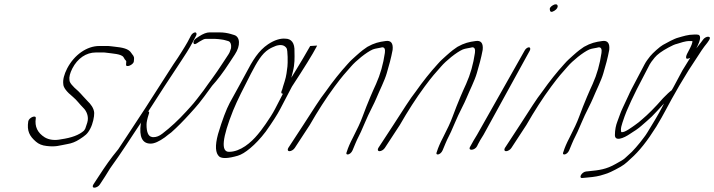

<svg xmlns="http://www.w3.org/2000/svg" viewBox="-20 -694 3307 889"><path d="M290.9 -377C276.7 -349 270.5 -325 273 -305C273.1 -289 288.4 -269 318.1 -245C336.2 -230 347.1 -213 367.2 -193C379.3 -181 393.1 -155 384 -126C378.9 -111 376.2 -102 375 -99C373.8 -96 370.6 -92 368.7 -89C346.4 -69 311.7 -56 262.5 -49C233.7 -43 207.4 -46 187.3 -58C153.7 -79 139.9 -108 145.7 -146C148.5 -164 113.6 -150 110.8 -132C104.1 -88 116.3 -64 146.5 -38C159 -27 175.6 -20 196.6 -18C238.7 -13 253.5 -20 292.2 -27C311 -30 329.8 -37 348.1 -49C374 -66 384.8 -73 397.8 -98C410.1 -121 416.7 -154 416.2 -171C415.2 -193 399.1 -213 386.3 -225C373 -238 356.9 -258 342.4 -272C315.4 -295 301.3 -312 301.7 -323C299.2 -337 303.9 -355 314.9 -377C339.1 -424 379.3 -451 423.3 -451H457.7C462.5 -451 467.3 -451 471.7 -450C498.5 -446 544 -445 552.6 -428C556.1 -421 559.7 -416 563.2 -413C564.7 -412 565.2 -409 564.3 -405L563.8 -396C561 -378 598.8 -394 599.7 -410L600.6 -420C602 -435 594.5 -438 588.4 -448C575.8 -469 547.2 -474 509.2 -478L492.2 -480C486.7 -481 479.1 -481 473.5 -481H439.1C383.1 -481 324.2 -441 290.9 -377Z M864 -529 848.2 -499C845 -493 840.7 -486 835.9 -478C823.7 -459 817.3 -447 803.8 -427C774.1 -384 757.1 -355 720.6 -299C680.6 -238 663.2 -208 628.3 -156C603.3 -119 553 -40 527.6 -3C490.5 42 469.2 73 436.6 123L412.4 160C406.9 169 409 175 417 175C425 175 436.9 169 442.4 160L466.6 123C478 106 485.3 91 497.2 75C521.5 42 535.7 20 562.7 -20C589.6 -60 609.4 -92 634 -128C633.6 -127 632.9 -125 632.1 -123C623.2 -60 639 -29 677.4 -29C695 -29 716.6 -39 743.3 -58C754 -67 764 -74 773.1 -81C801.4 -106 829.6 -135 857.8 -166C897.5 -210 900.7 -212 962.2 -297C986 -323 1013.7 -359 1043.3 -405L1067.6 -442C1094.8 -483 1091.9 -524 1063.9 -532L1047.3 -537C1033.3 -541 1015.8 -544 996.8 -544H949.9C937.1 -544 920.4 -538 900.9 -525L888.9 -517C869.8 -505 872.3 -481 890.6 -493L904.6 -502C917.3 -510 926.1 -514 932.5 -514H976C987 -514 997 -512 1006.5 -511C1017.1 -510 1028.1 -506 1036.1 -504C1048.6 -501 1051.7 -485 1049.8 -471L1045.4 -458C1044 -453 1041 -447 1037.6 -442L1013.3 -405C971.3 -340 952.1 -318 922.4 -275C873.9 -211 875.1 -214 842.5 -178C806 -138 769.4 -104 731.5 -75C717.6 -64 703.6 -59 691.6 -59C687.6 -59 685.2 -59 682.4 -60C666.8 -63 658.3 -82 658.5 -117C658.4 -127 661.5 -143 669 -166C671.8 -173 670.9 -177 666.5 -178C692.3 -219 789.8 -369 820.3 -414C831.8 -431 840.1 -444 844.9 -452C854 -467 864.7 -484 872.2 -499L888 -529C892 -537 889.9 -544 883.5 -544C877.1 -544 868 -537 864 -529Z M1416.3 -481C1396.1 -446 1372.9 -405 1344.7 -360C1338.3 -349 1331.9 -340 1328.9 -334C1330.4 -339 1332.3 -349 1336.2 -363C1344.9 -397 1344.2 -426 1343.5 -455C1345.2 -495 1329.1 -515 1300.9 -515C1278.5 -517 1251.3 -509 1221.1 -489C1177.2 -459 1151.5 -418 1115.1 -348C1101.3 -321 1075.9 -277 1043.4 -217C1028.1 -188 1009.5 -140 989.5 -73C974.9 -19 977.1 15 995.3 31C1008.3 41 1036.8 40 1081.2 27C1097.7 22 1116.1 11 1138.8 -8C1161.4 -27 1185.7 -52 1210.7 -85C1241.2 -128 1263.8 -163 1277.3 -189L1331.7 -293C1388.6 -380 1427.1 -442 1445.4 -477L1448.3 -483ZM1290 -260 1253.3 -189C1232.7 -149 1185.5 -84 1173.2 -71C1142.6 -34 1093.1 9 1040.1 9C1002.1 9 1008.6 -55 1059.2 -182C1078.8 -230 1107.9 -287 1141.9 -353C1170.8 -408 1191.7 -445 1224.8 -466C1239.6 -475 1244.7 -476 1258.3 -482C1281.9 -489 1297.1 -485 1306.8 -471C1312.8 -462 1312.8 -401 1310.9 -386C1308.6 -368 1306.3 -342 1297.7 -316C1291.8 -299 1289.1 -288 1287.1 -281L1283.2 -271C1281.2 -264 1282.8 -260 1290 -260Z M1344.8 -9 1414.1 -115C1450.9 -179 1489 -239 1529.8 -294C1567.1 -344 1576.3 -353 1605.3 -386C1627.5 -412 1676.1 -452 1705.9 -465C1718.4 -470 1734.9 -471 1749.8 -475C1760.8 -475 1764.4 -466 1762 -449C1754.4 -397 1741.3 -350 1721.1 -305C1713.2 -287 1703.4 -267 1695 -246C1675.2 -196 1678 -207 1658.3 -153C1649.2 -128 1634.2 -96 1614.1 -57C1601 -32 1591.9 -11 1586 8C1575.8 28 1602.5 25 1612.4 2C1620.3 -16 1629.4 -41 1641.6 -64C1649.1 -79 1654.3 -90 1657.4 -98C1666.1 -120 1674.4 -135 1684.7 -160C1698 -189 1711.3 -212 1722.6 -239C1737.8 -276 1761 -321 1770.7 -355C1781 -390 1790.7 -424 1797.9 -463C1801.2 -494 1790.1 -508 1765.1 -504C1735.1 -500 1712.7 -495 1680.8 -477C1663.6 -465 1652.5 -457 1646.1 -451C1640.1 -446 1635 -441 1629 -436C1615.1 -423 1604.7 -415 1590 -398C1556.2 -361 1521.7 -318 1487.2 -269C1461.8 -237 1430 -186 1384.1 -115L1314.8 -9C1309.9 -1 1312.5 6 1320.5 6C1328.5 6 1339.9 -1 1344.8 -9Z M1761.8 -9 1831.1 -115C1867.9 -179 1906 -239 1946.8 -294C1984.1 -344 1993.3 -353 2022.3 -386C2044.5 -412 2093.1 -452 2122.9 -465C2135.4 -470 2151.9 -471 2166.8 -475C2177.8 -475 2181.4 -466 2179 -449C2171.4 -397 2158.3 -350 2138.1 -305C2130.2 -287 2120.4 -267 2112 -246C2092.2 -196 2095 -207 2075.3 -153C2066.2 -128 2051.2 -96 2031.1 -57C2018 -32 2008.9 -11 2003 8C1992.8 28 2019.5 25 2029.4 2C2037.3 -16 2046.4 -41 2058.6 -64C2066.1 -79 2071.3 -90 2074.4 -98C2083.1 -120 2091.4 -135 2101.7 -160C2115 -189 2128.3 -212 2139.6 -239C2154.8 -276 2178 -321 2187.7 -355C2198 -390 2207.7 -424 2214.9 -463C2218.2 -494 2207.1 -508 2182.1 -504C2152.1 -500 2129.7 -495 2097.8 -477C2080.6 -465 2069.5 -457 2063.1 -451C2057.1 -446 2052 -441 2046 -436C2032.1 -423 2021.7 -415 2007 -398C1973.2 -361 1938.7 -318 1904.2 -269C1878.8 -237 1847 -186 1801.1 -115L1731.8 -9C1726.9 -1 1729.5 6 1737.5 6C1745.5 6 1756.9 -1 1761.8 -9Z M2409.2 -460 2188.9 -70C2183.5 -61 2178.1 -52 2172.6 -43L2155.9 -13C2146.5 6 2179.5 2 2188.8 -17L2193.7 -27C2198.7 -37 2206.6 -51 2218.9 -70L2433.2 -460C2437.2 -468 2435.2 -475 2428.8 -475C2422.4 -475 2413.2 -468 2409.2 -460ZM2540.4 -670C2528.9 -663 2523.5 -656 2526.1 -649C2526.6 -638 2533.7 -636 2546.6 -644C2572 -659 2564.3 -684 2540.4 -670Z M2347.8 -9 2417.1 -115C2453.9 -179 2492 -239 2532.8 -294C2570.1 -344 2579.3 -353 2608.3 -386C2630.5 -412 2679.1 -452 2708.9 -465C2721.4 -470 2737.9 -471 2752.8 -475C2763.8 -475 2767.4 -466 2765 -449C2757.4 -397 2744.3 -350 2724.1 -305C2716.2 -287 2706.4 -267 2698 -246C2678.2 -196 2681 -207 2661.3 -153C2652.2 -128 2637.2 -96 2617.1 -57C2604 -32 2594.9 -11 2589 8C2578.8 28 2605.5 25 2615.4 2C2623.3 -16 2632.4 -41 2644.6 -64C2652.1 -79 2657.3 -90 2660.4 -98C2669.1 -120 2677.4 -135 2687.7 -160C2701 -189 2714.3 -212 2725.6 -239C2740.8 -276 2764 -321 2773.7 -355C2784 -390 2793.7 -424 2800.9 -463C2804.2 -494 2793.1 -508 2768.1 -504C2738.1 -500 2715.7 -495 2683.8 -477C2666.6 -465 2655.5 -457 2649.1 -451C2643.1 -446 2638 -441 2632 -436C2618.1 -423 2607.7 -415 2593 -398C2559.2 -361 2524.7 -318 2490.2 -269C2464.8 -237 2433 -186 2387.1 -115L2317.8 -9C2312.9 -1 2315.5 6 2323.5 6C2331.5 6 2342.9 -1 2347.8 -9Z M3234.9 -510 3226 -498C3217.1 -486 3211.2 -480 3204.2 -470C3226.4 -513 3227.7 -534 3206.7 -534H3193.7C3165.7 -534 3142.8 -526 3121.3 -520C3100.9 -515 3067.8 -496 3049.5 -486C3036.3 -479 3001.7 -448 2990.6 -434C2982.3 -423 2971.5 -410 2964.4 -396L2903.9 -281C2898.4 -271 2894.4 -261 2890.1 -252L2864.4 -197C2850.2 -167 2851.8 -165 2838.8 -132C2831.7 -114 2827.4 -93 2827.2 -70C2825.8 -38 2865.7 -52 2899.9 -76C2906.7 -81 2915.9 -86 2924.6 -92C2947.8 -108 2949.3 -112 2975.6 -134C2989.9 -146 3005.4 -161 3022.5 -180C3039.6 -199 3050.3 -210 3054.7 -215L3048 -202C3027.4 -162 3000.5 -118 2978.3 -82C2966.4 -62 2957.3 -53 2943.4 -34C2931.9 -19 2916.8 -3 2905.7 9L2873 39C2867.9 44 2853.1 53 2830.8 65C2787.2 90 2755.3 94 2703.8 99L2693.3 100C2671.8 103 2657.1 133 2677.5 130L2689 129C2711 127 2736 125 2759 119C2791.9 109 2793.1 110 2830.1 91C2867.2 72 2876 64 2900.2 41C2939.2 7 2977.7 -42 3019 -108C3036.8 -137 3051.4 -164 3063.3 -186C3075.2 -208 3083.9 -224 3089.8 -235L3126.2 -299L3168 -368L3228.8 -461C3236.2 -472 3245.1 -484 3255 -496L3262.5 -507C3269.4 -517 3268.3 -523 3259.8 -524C3252.3 -525 3239.9 -518 3234.9 -510ZM3103.4 -300C3099.5 -292 3094.7 -284 3089.9 -276C3088 -275 3085.6 -273 3083.2 -271L3072 -261C3063.3 -253 3056.5 -246 3049.8 -239C3011.6 -195 2979 -163 2953.9 -142C2939.6 -130 2936.4 -126 2920.1 -115C2907 -106 2873.5 -80 2858.3 -82C2855.9 -82 2855.1 -86 2855 -94C2855 -102 2857.7 -113 2862 -126C2876.6 -171 2885.3 -189 2903 -228L2928.7 -281L2988.4 -396C2991.6 -402 2998.7 -412 3011 -427C3023.3 -442 3043.7 -457 3075.2 -474C3091.5 -483 3105.1 -489 3114.7 -491C3133.4 -496 3150 -504 3174 -504H3186C3186.5 -495 3180.6 -481 3169.8 -461C3156.5 -438 3145.9 -412 3175.6 -426L3139.8 -368Z"/></svg>

Font: MewTooHand
Style: UltimateCondIta
Weight: 400
Designer: Mew Too, Robert Jablonski
Version: Version 0.77